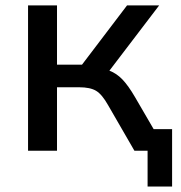

<svg xmlns="http://www.w3.org/2000/svg" viewBox="-20 -559 670 712"><path d="M84 0V-539.1H191.4V-319.3H284.2L451.2 -539.1H570.3L385.7 -296.9Q412.1 -287.1 434.1 -264.2Q456.1 -241.2 480.5 -199.2L549.8 -80.1H618.2V132.8H527.3V0H478.5L380.9 -168.9Q358.4 -209 336.4 -222.2Q314.5 -235.4 273.4 -235.4H191.4V0Z"/></svg>

Font: Min Sans Medium
Style: Regular
Weight: 500
Designer: Jinseong-Kim, NotoSansCJK, Nunito
Foundry: Jinseong-Kim
Version: Version 1.400;Glyphs 3.1.2 (3151)